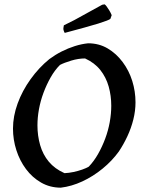

<svg xmlns="http://www.w3.org/2000/svg" viewBox="-20 -855 665 887"><path d="M261 12Q211 12 170 -11.5Q129 -35 100 -74Q71 -113 55.5 -161.5Q40 -210 40 -261Q40 -318 61.5 -377Q83 -436 121.5 -489.5Q160 -543 208 -582Q235 -602 264.5 -617Q294 -632 325.5 -642Q357 -652 387 -655Q437 -655 477 -631.5Q517 -608 546.5 -568.5Q576 -529 591 -481Q606 -433 606 -382Q606 -343 596 -303Q586 -263 568.5 -225.5Q551 -188 529 -155Q498 -112 454 -76Q410 -40 360.5 -17Q311 6 261 12ZM278 -55Q299 -56 320 -60.5Q341 -65 359.5 -71.5Q378 -78 390 -85Q414 -110 433 -143.5Q452 -177 466 -214.5Q480 -252 487 -291Q494 -330 494 -366Q494 -413 482 -455.5Q470 -498 443.5 -531.5Q417 -565 373 -585Q342 -585 309 -575Q276 -565 257 -555Q233 -531 214 -497.5Q195 -464 181 -426.5Q167 -389 160 -350.5Q153 -312 153 -276Q153 -228 165.5 -184.5Q178 -141 205.5 -108Q233 -75 278 -55ZM279 -703Q276 -708 274 -714.5Q272 -721 273 -726L275 -738L323 -762L452 -833L463 -835Q467 -833 472.5 -825.5Q478 -818 484.5 -807.5Q491 -797 496 -785L490 -768Q487 -765 473 -759.5Q459 -754 433.5 -746Q408 -738 369.5 -727.5Q331 -717 279 -703Z"/></svg>

Font: Labrada Medium
Style: Italic
Weight: 500
Italic angle: -7°
Designer: Mercedes Jáuregui
Foundry: Omnibus-Type Team
Version: Version 1.000